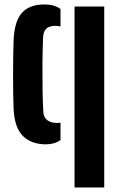

<svg xmlns="http://www.w3.org/2000/svg" viewBox="-20 -629 530 849"><path d="M40.2 -147Q38.8 -176.2 38.3 -217.3Q37.8 -258.4 37.8 -302.5Q37.8 -346.6 38.5 -386.4Q39.2 -426.3 40.2 -453Q44.2 -537 77.8 -573.1Q111.4 -609.2 174.4 -609.2Q199 -609.2 216.6 -604.2Q234.3 -599.1 247.5 -589.4V-511.9Q236.4 -514.8 225.1 -514.8Q199.6 -514.8 185.8 -503.1Q171.9 -491.4 170.5 -462.9Q168.4 -414.4 167.8 -354.9Q167.3 -295.5 168.1 -237.6Q169 -179.7 171.4 -135.6Q172.7 -109.9 189.1 -97.6Q205.5 -85.3 232.5 -85.3Q236.6 -85.3 240.3 -85.6Q244.1 -86 247.5 -86.7V-9.7Q221.3 9.2 182.6 9.2Q119.7 9.2 81.9 -27.1Q44.2 -63.5 40.2 -147ZM309.6 200V-600H440.9V200Z"/></svg>

Font: Big Shoulders Stencil Text SC Thin
Style: Regular
Weight: 100
Designer: Patric King
Foundry: XO Type Co
Version: Version 2.001